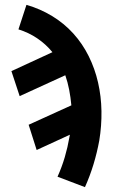

<svg xmlns="http://www.w3.org/2000/svg" viewBox="-20 -548 540 791"><path d="M330 223 217 180Q235 140 247 99Q259 58 266 17L268 7L131 70L98 -34L274 -114Q271 -147 265 -178Q259 -209 249 -238L61 -152L27 -255L196 -333Q169 -366 133.5 -390Q98 -414 56 -427L89 -528Q145 -512 194.5 -482Q244 -452 282 -410Q320 -368 345.5 -316.5Q371 -265 384 -208Q397 -151 398 -90.5Q399 -30 389 31Q380 80 365.5 128Q351 176 330 223Z"/></svg>

Font: Iosevka Term Curly Extrabold
Style: Italic
Weight: 800
Italic angle: -9°
Designer: Belleve Invis
Foundry: Belleve Invis
Version: Version 32.3.0